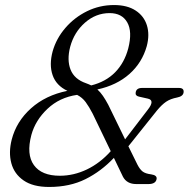

<svg xmlns="http://www.w3.org/2000/svg" viewBox="-20 -731 749 762"><path d="M468 -29.5 432 -104.5Q381.5 -51 319.2 -20Q257 11 175 11Q111 11 73.8 -14.8Q36.5 -40.5 25 -83.2Q13.5 -126 26.5 -177Q45 -249 103 -301Q161 -353 247.5 -370.5Q203 -391.5 188.8 -432.8Q174.5 -474 189 -527.5Q203.5 -578.5 239.5 -620.2Q275.5 -662 325.5 -686.5Q375.5 -711 432.5 -711Q485 -711 518.2 -689.2Q551.5 -667.5 563 -630.5Q574.5 -593.5 562.5 -548Q544 -482 493.5 -437.2Q443 -392.5 366.5 -376Q378.5 -365 388.5 -350.5Q398.5 -336 409.5 -315.5L476.5 -178L566.5 -295.5Q596 -333 567 -339.5L531.5 -347.5Q516 -351 518.5 -364Q521 -382 544 -382H690Q711.5 -382 708.5 -363.5Q706 -348.5 683 -344Q656.5 -339 639.2 -327.2Q622 -315.5 603 -292.5L489.5 -150.5L525.5 -77.5Q535 -59 545.8 -50.5Q556.5 -42 580 -39Q604 -35.5 601.5 -20.5Q598 -0.5 569 -0.5H521Q483.5 -0.5 468 -29.5ZM415 -679Q360.5 -679 317.2 -641Q274 -603 258.5 -545Q245 -493 260 -454.8Q275 -416.5 322 -400.5Q333 -396.5 342 -392Q400 -406.5 437 -444.2Q474 -482 489 -539Q506 -605.5 485 -642.2Q464 -679 415 -679ZM104.5 -195.5Q84 -118 114.5 -75.8Q145 -33.5 217.5 -33.5Q272.5 -33.5 324.8 -58.5Q377 -83.5 419.5 -131L348 -279.5Q333.5 -307.5 320 -325.8Q306.5 -344 286 -354.5Q216.5 -344.5 168.5 -299.2Q120.5 -254 104.5 -195.5Z"/></svg>

Font: Fraunces 9pt Soft Light
Style: Italic
Weight: 300
Italic angle: -16°
Version: Version 1.000;[0bf87f6ff]